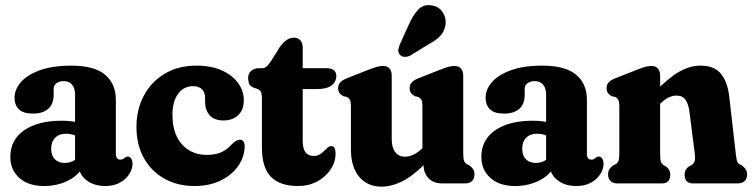

<svg xmlns="http://www.w3.org/2000/svg" viewBox="-20 -706 2897 739"><path d="M282.9 -72.6V-86.2L268.9 -88V-342.1Q268.9 -366.5 257.4 -380.1Q245.9 -393.7 225.1 -393.7Q208.1 -393.7 197.3 -385.7Q186.5 -377.6 186.5 -364V-341.1Q186.5 -305.8 165.9 -287.3Q145.3 -268.8 106.5 -268.8Q69.9 -268.8 53 -285.2Q36 -301.6 36 -329.8Q36 -361.7 60.5 -389.9Q85 -418.1 133.7 -435.7Q182.4 -453.4 254.6 -453.4Q342.9 -453.4 384.4 -418.5Q425.9 -383.6 425.9 -322V-112.7Q425.9 -104.4 429.7 -98Q433.6 -91.7 443.6 -91.7Q448.9 -91.7 452.5 -93.5Q456.2 -95.4 459.3 -98.4Q461.7 -100.3 464.7 -101.8Q467.7 -103.3 471.6 -103.3Q480.4 -103.3 485.2 -95.3Q490.1 -87.4 490.1 -76.3Q490.1 -55.6 477.4 -35.7Q464.8 -15.8 441.4 -2.9Q418 10 385.6 10Q341.1 10 312 -13.1Q282.9 -36.3 282.9 -72.6ZM19.7 -102Q19.7 -167.6 72.8 -204.5Q125.9 -241.4 218.3 -241.4Q240.3 -241.4 260.6 -238.4Q281 -235.4 294.4 -229.7L279.3 -179.8Q268 -185.9 257.3 -188.6Q246.6 -191.3 233.2 -191.3Q207.5 -191.3 192.2 -175.7Q177 -160.2 177 -133.4Q177 -107.2 191.2 -93Q205.4 -78.9 229.3 -78.9Q247.4 -78.9 262.4 -86.8Q277.4 -94.8 286 -106.7L296.9 -59.2Q276.6 -26.6 236.8 -8.3Q196.9 10 150.1 10Q89.1 10 54.4 -21.2Q19.7 -52.4 19.7 -102Z M918.4 -320.5Q918.4 -283.5 897 -263Q875.6 -242.4 840.6 -242.4Q804.6 -242.4 787 -262.5Q769.4 -282.5 769.4 -314.5V-328.7Q769.4 -350.5 757.4 -362.5Q745.3 -374.4 722.2 -374.4Q700 -374.4 682.1 -361.7Q664.3 -349 654 -324.5Q643.7 -300.1 643.7 -264.7Q643.7 -213.7 661.2 -179.1Q678.8 -144.5 708.6 -127.1Q738.5 -109.8 775.5 -109.8Q810.7 -109.8 833.5 -120.9Q856.4 -132 873.4 -151.9Q884.9 -162.4 891.3 -165.3Q897.7 -168.3 903.8 -168.3Q911.7 -168.3 916.8 -161.8Q921.9 -155.4 921.7 -141.4Q920.6 -101.1 896.5 -66.7Q872.5 -32.3 829.2 -11.1Q786 10 727.5 10Q663.9 10 613.4 -18Q563 -46 534.1 -97.1Q505.2 -148.3 505.2 -217.6Q505.2 -284.1 533.4 -337.5Q561.6 -390.9 613.6 -422.1Q665.6 -453.4 736.3 -453.4Q792.7 -453.4 833.5 -435.1Q874.3 -416.8 896.3 -386.5Q918.4 -356.2 918.4 -320.5Z M969.8 -364.2 955.2 -368.9Q942.3 -374.7 938.7 -384Q935.1 -393.3 935.1 -406.1Q935.1 -422.4 946.4 -432.9Q957.7 -443.4 975.6 -443.4H990.3Q998.2 -443.4 1005.4 -449.3Q1012.5 -455.3 1024 -472.2L1056.8 -524.8Q1069.8 -542.6 1083.1 -551.8Q1096.5 -561.1 1111 -561.1Q1126.6 -561.1 1135.8 -551.2Q1145.1 -541.4 1145.1 -520.9V-164.7Q1145.1 -134.9 1155.5 -120.4Q1166 -105.9 1187.8 -105.9Q1201 -105.9 1210.4 -111.6Q1219.9 -117.3 1227.2 -124.7Q1234.5 -132.2 1241.2 -137.9Q1247.9 -143.6 1255 -143.6Q1263 -143.6 1267.2 -136.8Q1271.5 -130.1 1271.5 -113.8Q1271.5 -81.9 1252.4 -53.6Q1233.4 -25.3 1200.8 -7.6Q1168.3 10 1127.1 10Q1057.7 10 1022.9 -25.4Q988.1 -60.9 988.1 -137.6V-326.2Q988.1 -341.9 985.2 -350.4Q982.3 -358.8 969.8 -364.2ZM1088.4 -363.1V-443.4H1238.4Q1255.8 -443.4 1265.1 -435.7Q1274.5 -428 1274.5 -413.5Q1274.5 -392.1 1256.6 -377.6Q1238.7 -363.1 1197.8 -363.1Z M1610.3 -72V-94L1605.9 -96.1V-296.1Q1605.9 -314 1602.1 -321.4Q1598.2 -328.7 1589.3 -333.1L1577.2 -335.5Q1566 -341.9 1561.4 -348.9Q1556.7 -355.9 1556.7 -366.7Q1556.7 -379.1 1564.1 -388.1Q1571.5 -397.1 1590.3 -404.7L1671.4 -436.7Q1693.9 -445.7 1706.5 -448.9Q1719.2 -452.1 1730 -452.1Q1746.3 -452.1 1754.6 -441.9Q1762.9 -431.8 1762.9 -415.3V-116.8Q1762.9 -95 1766.3 -86.6Q1769.8 -78.2 1776.9 -74.2L1786.2 -69.8Q1796 -62.8 1801.1 -54.7Q1806.2 -46.7 1806.2 -34.2Q1806.2 -18.1 1796.5 -9Q1786.9 0 1770.2 0H1683.4Q1647.9 0 1629.1 -20.2Q1610.3 -40.4 1610.3 -72ZM1330.7 -131V-296.1Q1330.7 -314 1326.9 -321.4Q1323 -328.7 1314.1 -333.1L1302 -335.5Q1290.8 -341.9 1286.2 -348.9Q1281.5 -355.9 1281.5 -366.7Q1281.5 -379.1 1288.9 -388.1Q1296.3 -397.1 1315.1 -404.7L1396.2 -436.7Q1418.7 -445.7 1431.3 -448.9Q1444 -452.1 1454.8 -452.1Q1471.1 -452.1 1479.4 -441.9Q1487.7 -431.8 1487.7 -415.3V-170.9Q1487.7 -137.7 1501.4 -120.3Q1515.1 -102.9 1538.2 -102.9Q1554.8 -102.9 1571.4 -110.7Q1588.1 -118.6 1605.2 -134.9L1620.1 -149.2L1649.8 -111L1630.4 -90.6Q1576.5 -33.5 1532.8 -10.6Q1489.1 12.4 1448.6 12.4Q1394.4 12.4 1362.6 -25.5Q1330.7 -63.4 1330.7 -131ZM1553.6 -611.4Q1569.9 -648.5 1590.4 -669.7Q1611 -691 1643.6 -684.9Q1671.1 -679.9 1684.9 -657.3Q1698.8 -634.7 1694.5 -609.6Q1690.3 -584.8 1674.8 -568.1Q1659.4 -551.5 1628.1 -534.6L1559.6 -492.5Q1549.2 -486.9 1537.7 -487.2Q1526.2 -487.5 1519.4 -495.1Q1511.6 -504 1513.2 -514.8Q1514.8 -525.7 1520 -537.3Z M2095.9 -72.6V-86.2L2081.9 -88V-342.1Q2081.9 -366.5 2070.4 -380.1Q2058.9 -393.7 2038.1 -393.7Q2021.1 -393.7 2010.3 -385.7Q1999.5 -377.6 1999.5 -364V-341.1Q1999.5 -305.8 1978.9 -287.3Q1958.3 -268.8 1919.5 -268.8Q1882.9 -268.8 1866 -285.2Q1849 -301.6 1849 -329.8Q1849 -361.7 1873.5 -389.9Q1898 -418.1 1946.7 -435.7Q1995.4 -453.4 2067.6 -453.4Q2155.9 -453.4 2197.4 -418.5Q2238.9 -383.6 2238.9 -322V-112.7Q2238.9 -104.4 2242.7 -98Q2246.6 -91.7 2256.6 -91.7Q2261.9 -91.7 2265.5 -93.5Q2269.2 -95.4 2272.3 -98.4Q2274.7 -100.3 2277.7 -101.8Q2280.7 -103.3 2284.6 -103.3Q2293.4 -103.3 2298.2 -95.3Q2303.1 -87.4 2303.1 -76.3Q2303.1 -55.6 2290.4 -35.7Q2277.8 -15.8 2254.4 -2.9Q2231 10 2198.6 10Q2154.1 10 2125 -13.1Q2095.9 -36.3 2095.9 -72.6ZM1832.7 -102Q1832.7 -167.6 1885.8 -204.5Q1938.9 -241.4 2031.3 -241.4Q2053.3 -241.4 2073.6 -238.4Q2094 -235.4 2107.4 -229.7L2092.3 -179.8Q2081 -185.9 2070.3 -188.6Q2059.6 -191.3 2046.2 -191.3Q2020.5 -191.3 2005.2 -175.7Q1990 -160.2 1990 -133.4Q1990 -107.2 2004.2 -93Q2018.4 -78.9 2042.3 -78.9Q2060.4 -78.9 2075.4 -86.8Q2090.4 -94.8 2099 -106.7L2109.9 -59.2Q2089.6 -26.6 2049.8 -8.3Q2009.9 10 1963.1 10Q1902.1 10 1867.4 -21.2Q1832.7 -52.4 1832.7 -102Z M2520.8 -415.3V-116.8Q2520.8 -93.7 2523.5 -84.4Q2526.2 -75.1 2534 -70.2L2544.1 -65Q2559.7 -53 2559.7 -34.2Q2559.7 0 2527.3 0H2356.5Q2339.8 0 2330.2 -9Q2320.5 -18.1 2320.5 -34.2Q2320.5 -46.7 2325.6 -54.7Q2330.7 -62.8 2340.5 -69.8L2349.8 -74.2Q2357.2 -78.3 2360.5 -86.6Q2363.8 -94.9 2363.8 -116.8V-296.1Q2363.8 -314 2360 -321.4Q2356.1 -328.7 2347.2 -333.1L2335.1 -335.5Q2323.9 -341.9 2319.3 -348.9Q2314.6 -355.9 2314.6 -366.7Q2314.6 -379.1 2322 -388.1Q2329.4 -397.1 2348.2 -404.7L2429.3 -436.7Q2451.8 -445.7 2464.4 -448.9Q2477.1 -452.1 2487.9 -452.1Q2504.2 -452.1 2512.5 -441.9Q2520.8 -431.8 2520.8 -415.3ZM2506.2 -292.8 2476.9 -328.2 2496.7 -348.6Q2551.9 -405.8 2593.7 -429.6Q2635.5 -453.4 2676.2 -453.4Q2729.7 -453.4 2755.2 -421.7Q2780.7 -390.1 2786.9 -333.8L2811.8 -116.8Q2814.2 -95.3 2816.5 -87Q2818.8 -78.7 2825.8 -74.2L2835.1 -69.8Q2844.5 -62.4 2850 -54.5Q2855.5 -46.7 2855.5 -34.2Q2855.5 -18.1 2845.8 -9Q2836.2 0 2819.5 0H2647.5Q2615.1 0 2615.1 -34.2Q2615.1 -53.8 2631.1 -65L2641.2 -70.2Q2649 -75.1 2652.9 -83.6Q2656.8 -92.1 2654.4 -112.8L2634 -273.5Q2629.9 -305.9 2618.5 -322Q2607.2 -338.1 2583.4 -338.1Q2568.7 -338.1 2553.6 -330.9Q2538.6 -323.6 2521.3 -307.1Z"/></svg>

Font: Fraunces 144pt S100 Black
Style: Regular
Weight: 900
Version: Version 1.000